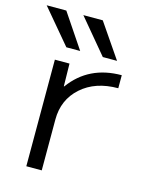

<svg xmlns="http://www.w3.org/2000/svg" viewBox="-142 -831 709 904"><g transform="rotate(15 212.0 -378.5)"><path d="M-28.3 -756.8H67.4L179.7 -589.8H112.3ZM75.2 0V-519.5H146.5L148.4 -409.2H150.4Q238.3 -530.3 398.4 -530.3V-466.8Q287.1 -466.8 218.8 -405.8Q150.4 -344.7 150.4 -248V0ZM150.4 -756.8H245.1L359.4 -589.8H290Z"/></g></svg>

Font: GenEi M Gothic v2 Regular
Style: Regular
Weight: 400
Version: Version 2.0